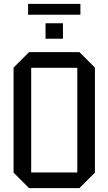

<svg xmlns="http://www.w3.org/2000/svg" viewBox="-20 -970 560 991"><path d="M50 -79V-621L130 -701H390L470 -621V-79L390 1H130ZM141 -620V-80H379V-620ZM215 -770V-850H305V-770ZM125 -894V-950H395V-894Z"/></svg>

Font: Tektur SemiCondensed
Style: Regular
Weight: 400
Width: 4
Designer: Adam Jagosz
Foundry: Adam Jagosz
Version: Version 1.005;gftools[0.9.30]